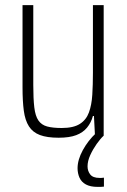

<svg xmlns="http://www.w3.org/2000/svg" viewBox="-20 -530 497 750"><path d="M209 8Q164 8 136 -2.5Q108 -13 93 -36.5Q78 -60 73 -97.5Q68 -135 68 -189V-510H110V-198Q110 -144 114 -110.5Q118 -77 130 -59.5Q142 -42 164 -36Q186 -30 221 -30Q267 -30 292 -46Q317 -62 327.5 -91Q338 -120 340.5 -159.5Q343 -199 343 -246V-510H385V0H351L347 -77H343Q336 -51 320 -31.5Q304 -12 277.5 -2Q251 8 209 8ZM361 200Q333 200 315.5 190.5Q298 181 290.5 164Q283 147 283 127Q283 94 303.5 56.5Q324 19 355 -10L385 0Q372 12 357.5 32.5Q343 53 332.5 76Q322 99 322 120Q322 138 332.5 151.5Q343 165 369 165Q372 165 375.5 165Q379 165 386 164V199Q378 200 373 200Q368 200 361 200Z"/></svg>

Font: Saira Condensed ExtraLight
Style: Regular
Weight: 250
Width: 3
Designer: Hector Gatti with collaboration of the Omnibus-Type team
Foundry: Omnibus-Type
Version: Version 1.101